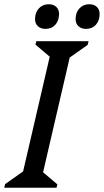

<svg xmlns="http://www.w3.org/2000/svg" viewBox="-45 -884 489 904"><path d="M-25 0 -21 -17 95 -99 55 -39 197 -651 221 -590 122 -674 126 -690H372L368 -673L252 -591L292 -651L150 -39L126 -100L225 -16L221 0ZM169 -748Q147 -748 133.5 -760.5Q120 -773 120 -794Q120 -825 138 -844.5Q156 -864 184 -864Q207 -864 220 -851.5Q233 -839 233 -818Q233 -787 215.5 -767.5Q198 -748 169 -748ZM360 -748Q338 -748 324.5 -760.5Q311 -773 311 -794Q311 -825 329 -844.5Q347 -864 375 -864Q398 -864 411 -851.5Q424 -839 424 -818Q424 -787 406.5 -767.5Q389 -748 360 -748Z"/></svg>

Font: Platypi Light Light
Style: Italic
Weight: 300
Italic angle: -13°
Version: Version 1.200